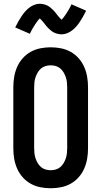

<svg xmlns="http://www.w3.org/2000/svg" viewBox="-20 -995 540 1023"><path d="M250 8Q222 8 194.5 2.5Q167 -3 143 -16.5Q119 -30 100.5 -51Q82 -72 71 -97.5Q60 -123 55.5 -150Q51 -177 51 -205V-530Q51 -558 55.5 -585Q60 -612 71 -637.5Q82 -663 100.5 -684Q119 -705 143 -718.5Q167 -732 194.5 -737.5Q222 -743 250 -743Q278 -743 305.5 -737.5Q333 -732 357 -718.5Q381 -705 399.5 -684Q418 -663 429 -637.5Q440 -612 444.5 -585Q449 -558 449 -530V-205Q449 -177 444.5 -150Q440 -123 429 -97.5Q418 -72 399.5 -51Q381 -30 357 -16.5Q333 -3 305.5 2.5Q278 8 250 8ZM250 -88Q264 -88 277.5 -92Q291 -96 301.5 -105Q312 -114 319 -126Q326 -138 330.5 -151Q335 -164 336.5 -177.5Q338 -191 338 -205V-530Q338 -544 336.5 -557.5Q335 -571 330.5 -584Q326 -597 319 -609Q312 -621 301.5 -630Q291 -639 277.5 -643Q264 -647 250 -647Q236 -647 222.5 -643Q209 -639 198.5 -630Q188 -621 181 -609Q174 -597 169.5 -584Q165 -571 163.5 -557.5Q162 -544 162 -530V-205Q162 -191 163.5 -177.5Q165 -164 169.5 -151Q174 -138 181 -126Q188 -114 198.5 -105Q209 -96 222.5 -92Q236 -88 250 -88ZM308 -812Q302 -812 296.5 -813Q291 -814 286 -815Q281 -816 276 -818Q271 -820 266 -822.5Q261 -825 257.5 -827.5Q254 -830 249.5 -834Q245 -838 240.5 -842Q236 -846 232.5 -850Q229 -854 226 -857.5Q223 -861 220 -865Q217 -869 213 -874Q209 -879 205 -883.5Q201 -888 198.5 -890.5Q196 -893 192 -897Q190 -895 186.5 -891Q183 -887 181 -884.5Q179 -882 177 -879Q175 -876 172.5 -872.5Q170 -869 167.5 -865.5Q165 -862 162.5 -857.5Q160 -853 157 -848.5Q154 -844 151 -838.5Q148 -833 145 -827Q142 -821 139 -815L61 -849Q70 -867 78.5 -882Q87 -897 95.5 -909.5Q104 -922 113 -932.5Q122 -943 134.5 -953Q147 -963 162 -969Q177 -975 192 -975Q198 -975 203.5 -974Q209 -973 214 -972Q219 -971 224 -969Q229 -967 234 -964.5Q239 -962 242.5 -959.5Q246 -957 250.5 -953Q255 -949 259.5 -945Q264 -941 267.5 -937Q271 -933 274 -929.5Q277 -926 280 -922Q283 -918 287 -913Q291 -908 295 -903.5Q299 -899 301.5 -896.5Q304 -894 308 -890Q310 -892 313.5 -896Q317 -900 319 -902.5Q321 -905 323 -908Q325 -911 327.5 -914.5Q330 -918 332.5 -921.5Q335 -925 337.5 -929.5Q340 -934 343 -938.5Q346 -943 349 -948.5Q352 -954 355 -960Q358 -966 361 -972L439 -938Q430 -920 421.5 -905Q413 -890 404.5 -877.5Q396 -865 387 -854.5Q378 -844 365.5 -834Q353 -824 338 -818Q323 -812 308 -812Z"/></svg>

Font: Iosevka Web
Style: Bold
Weight: 700
Monospace: yes
Designer: Belleve Invis
Foundry: Belleve Invis
Version: Version 28.0.3; ttfautohint (v1.8.3)